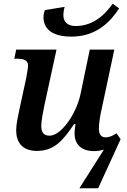

<svg xmlns="http://www.w3.org/2000/svg" viewBox="-20 -803 685 1033"><path d="M365 -606C501 -606 577 -690 621 -758L586 -783C549 -730 486 -663 387 -663C343 -663 321 -686 321 -721C321 -735 324 -754 328 -766L222 -749C217 -738 214 -724 214 -710C214 -655 251 -606 365 -606ZM539 2 407 210H508L629 -54L607 -86C584 -71 568 -64 547 -64C525 -64 512 -80 512 -111C512 -139 519 -183 526 -212L595 -536H463L413 -296C391 -192 310 -73 247 -73C212 -73 202 -95 202 -125C202 -152 212 -204 219 -237L284 -536H67L57 -487H71C109 -487 131 -479 131 -449C131 -440 126 -412 122 -388L84 -212C77 -178 67 -135 67 -102C67 -43 95 9 179 9C272 9 321 -49 378 -135H386C384 -121 381 -98 381 -86C381 -33 411 10 486 10C505 10 522 7 539 2Z"/></svg>

Font: Noto Serif SemiBold
Style: Italic
Weight: 600
Italic angle: -12°
Designer: Monotype Design Team
Foundry: Monotype Imaging Inc.
Version: Version 2.014